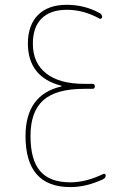

<svg xmlns="http://www.w3.org/2000/svg" viewBox="-20 -760 540 790"><path d="M232.4 -404.3Q233.4 -404.3 233.4 -406.2Q233.4 -407.2 232.4 -407.2Q95.7 -442.4 94.7 -580.1Q94.7 -656.2 136.2 -698.2Q177.7 -740.2 254.9 -740.2Q327.1 -740.2 388.7 -707Q399.4 -702.1 400.4 -690.4Q400.4 -686.5 397 -684.1Q393.6 -681.6 390.6 -682.6Q325.2 -719.7 254.9 -719.7Q187.5 -719.7 151.4 -684.1Q115.2 -648.4 115.2 -580.1Q115.2 -501 169.9 -458Q224.6 -415 326.2 -415H360.4Q370.1 -415 370.1 -404.8Q370.1 -394.5 360.4 -394.5H326.2Q210.9 -394.5 158.2 -347.7Q105.5 -300.8 105.5 -200.2Q105.5 -102.5 145 -56.2Q184.6 -9.8 269.5 -9.8Q334 -9.8 404.3 -43.9Q408.2 -45.9 411.6 -43.9Q415 -42 415 -38.1Q415 -28.3 404.3 -22.5Q335 9.8 269.5 9.8Q85 9.8 85 -200.2Q85 -370.1 232.4 -404.3Z"/></svg>

Font: Rounded Mgen+ 1m thin
Style: Regular
Weight: 100
Designer: [Source Han Sans]
Ryoko NISHIZUKA  (kana & ideographs); Paul D. Hunt (Latin, Greek & Cyrillic); Wenlong ZHANG  (bopomofo
Version: Version 1.059.20150602